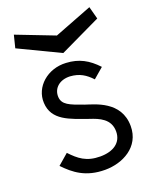

<svg xmlns="http://www.w3.org/2000/svg" viewBox="-135 -784 691 865"><g transform="rotate(-20 210.5 -351.5)"><path d="M220 -638 39 -708 24 -648 220 -554 417 -648 401 -708ZM313 -394 362 -436C320 -481 277 -505 216 -508C128 -513 57 -450 61 -373C65 -287 145 -265 229 -235C272 -221 323 -201 323 -141C323 -87 280 -59 218 -59C151 -59 118 -87 81 -126L30 -82C74 -36 125 5 218 5C302 5 393 -41 393 -141C393 -262 273 -288 230 -303C165 -326 133 -338 131 -376C129 -417 162 -447 212 -445C257 -442 285 -424 313 -394Z"/></g></svg>

Font: LilGrotesk
Style: Regular
Weight: 400
Designer: Bastien Sozeau
Foundry: NBR — Bastien Sozeau
Version: Version 2.001